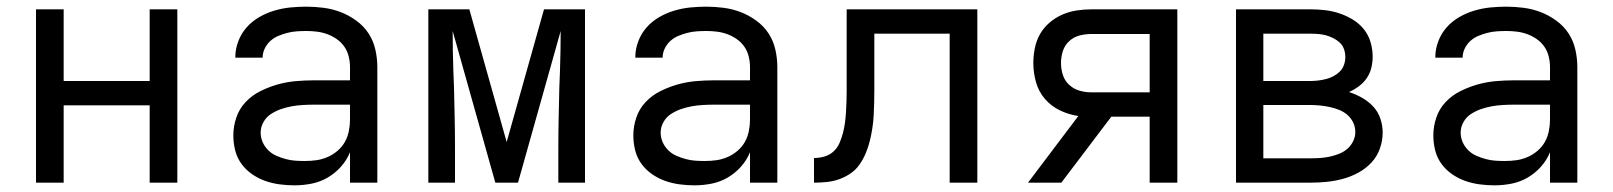

<svg xmlns="http://www.w3.org/2000/svg" viewBox="-20 -548 4840 576"><path d="M88 0V-520H171V-305H429V-520H512V0H429V-232H171V0Z M863 8Q841 8 818.5 5Q796 2 775 -5.5Q754 -13 735.5 -26Q717 -39 704 -57Q691 -75 685.5 -97Q680 -119 680 -142Q680 -169 689 -195.5Q698 -222 717 -242Q736 -262 761 -274.5Q786 -287 812.5 -294.5Q839 -302 866.5 -304.5Q894 -307 921 -307H1030V-347Q1030 -363 1026 -379Q1022 -395 1013 -408Q1004 -421 990.5 -430.5Q977 -440 962 -445.5Q947 -451 931 -453Q915 -455 899 -455Q885 -455 870.5 -454Q856 -453 842.5 -449.5Q829 -446 815.5 -440.5Q802 -435 791.5 -425.5Q781 -416 774.5 -403Q768 -390 768 -376V-375H686V-377Q686 -401 695 -424.5Q704 -448 720 -466Q736 -484 757.5 -496.5Q779 -509 802.5 -516Q826 -523 850 -525.5Q874 -528 899 -528Q925 -528 951.5 -524.5Q978 -521 1002.5 -511.5Q1027 -502 1049 -486Q1071 -470 1085.5 -448Q1100 -426 1106 -399.5Q1112 -373 1112 -347V0H1030V-91Q1020 -67 1002.5 -47.5Q985 -28 962.5 -15Q940 -2 914.5 3Q889 8 863 8ZM895 -65Q913 -65 930 -67.5Q947 -70 963 -77Q979 -84 992.5 -95.5Q1006 -107 1014.5 -122Q1023 -137 1026.5 -154.5Q1030 -172 1030 -189V-234H921Q905 -234 888 -233Q871 -232 854.5 -229Q838 -226 822.5 -220.5Q807 -215 793 -206Q779 -197 770.5 -182Q762 -167 762 -150Q762 -135 768 -121.5Q774 -108 784.5 -97.5Q795 -87 808.5 -81Q822 -75 836.5 -71Q851 -67 865.5 -66Q880 -65 895 -65Z M1265 0V-520H1388L1500 -122L1612 -520H1735V0H1655V-104Q1655 -150 1656 -195.5Q1657 -241 1658 -286L1660 -338Q1661 -367 1661.5 -396.5Q1662 -426 1662 -455L1534 0H1466L1338 -455Q1338 -426 1338.5 -396.5Q1339 -367 1340 -338L1342 -286Q1343 -241 1344 -195.5Q1345 -150 1345 -104V0Z M2063 8Q2041 8 2018.5 5Q1996 2 1975 -5.5Q1954 -13 1935.5 -26Q1917 -39 1904 -57Q1891 -75 1885.5 -97Q1880 -119 1880 -142Q1880 -169 1889 -195.5Q1898 -222 1917 -242Q1936 -262 1961 -274.5Q1986 -287 2012.5 -294.5Q2039 -302 2066.5 -304.5Q2094 -307 2121 -307H2230V-347Q2230 -363 2226 -379Q2222 -395 2213 -408Q2204 -421 2190.5 -430.5Q2177 -440 2162 -445.5Q2147 -451 2131 -453Q2115 -455 2099 -455Q2085 -455 2070.5 -454Q2056 -453 2042.5 -449.5Q2029 -446 2015.5 -440.5Q2002 -435 1991.5 -425.5Q1981 -416 1974.5 -403Q1968 -390 1968 -376V-375H1886V-377Q1886 -401 1895 -424.5Q1904 -448 1920 -466Q1936 -484 1957.5 -496.5Q1979 -509 2002.5 -516Q2026 -523 2050 -525.5Q2074 -528 2099 -528Q2125 -528 2151.5 -524.5Q2178 -521 2202.5 -511.5Q2227 -502 2249 -486Q2271 -470 2285.5 -448Q2300 -426 2306 -399.5Q2312 -373 2312 -347V0H2230V-91Q2220 -67 2202.5 -47.5Q2185 -28 2162.5 -15Q2140 -2 2114.5 3Q2089 8 2063 8ZM2095 -65Q2113 -65 2130 -67.5Q2147 -70 2163 -77Q2179 -84 2192.5 -95.5Q2206 -107 2214.5 -122Q2223 -137 2226.5 -154.5Q2230 -172 2230 -189V-234H2121Q2105 -234 2088 -233Q2071 -232 2054.5 -229Q2038 -226 2022.5 -220.5Q2007 -215 1993 -206Q1979 -197 1970.5 -182Q1962 -167 1962 -150Q1962 -135 1968 -121.5Q1974 -108 1984.5 -97.5Q1995 -87 2008.5 -81Q2022 -75 2036.5 -71Q2051 -67 2065.5 -66Q2080 -65 2095 -65Z M2422 0V-74Q2438 -74 2453.5 -78.5Q2469 -83 2480.5 -93.5Q2492 -104 2498.5 -119Q2505 -134 2509 -149.5Q2513 -165 2515 -180.5Q2517 -196 2518 -212Q2519 -228 2519.5 -244Q2520 -260 2520 -276V-520H2912V0H2829V-447H2603V-278Q2603 -259 2602.5 -240Q2602 -221 2601 -201.5Q2600 -182 2597 -163Q2594 -144 2589.5 -125.5Q2585 -107 2577.5 -89Q2570 -71 2559 -55Q2548 -39 2532 -28Q2516 -17 2498 -10.5Q2480 -4 2460.5 -2Q2441 0 2422 0Z M3164 0H3064L3215 -200Q3187 -204 3160.5 -216.5Q3134 -229 3115 -251Q3096 -273 3088 -301.5Q3080 -330 3080 -359Q3080 -381 3084.5 -403.5Q3089 -426 3100 -445.5Q3111 -465 3128.5 -480Q3146 -495 3166.5 -504Q3187 -513 3209.5 -516.5Q3232 -520 3254 -520H3512V0H3429V-198H3314ZM3254 -271H3429V-446H3254Q3236 -446 3218.5 -441.5Q3201 -437 3187.5 -424.5Q3174 -412 3168.5 -394.5Q3163 -377 3163 -359Q3163 -341 3168.5 -323.5Q3174 -306 3187.5 -293.5Q3201 -281 3218.5 -276Q3236 -271 3254 -271Z M3688 0V-520H3911Q3933 -520 3955 -517.5Q3977 -515 3998 -508Q4019 -501 4038 -489.5Q4057 -478 4071 -461Q4085 -444 4091.5 -422Q4098 -400 4098 -378Q4098 -361 4094 -344.5Q4090 -328 4080.5 -314Q4071 -300 4057 -289.5Q4043 -279 4027 -272Q4048 -265 4066.5 -254.5Q4085 -244 4099.5 -228.5Q4114 -213 4121 -192.5Q4128 -172 4128 -150Q4128 -126 4119.5 -102Q4111 -78 4094 -60Q4077 -42 4055 -30Q4033 -18 4009 -11.5Q3985 -5 3960.5 -2.5Q3936 0 3911 0ZM3770 -305H3911Q3923 -305 3935 -306.5Q3947 -308 3958.5 -311Q3970 -314 3980.5 -319.5Q3991 -325 3999.5 -333.5Q4008 -342 4012 -353.5Q4016 -365 4016 -377Q4016 -389 4012 -400.5Q4008 -412 3999.5 -420Q3991 -428 3980 -433.5Q3969 -439 3958 -442Q3947 -445 3935 -446Q3923 -447 3911 -447H3770ZM3770 -73H3911Q3925 -73 3940 -74Q3955 -75 3969 -78Q3983 -81 3997 -86.5Q4011 -92 4022 -101.5Q4033 -111 4039.5 -124.5Q4046 -138 4046 -152Q4046 -167 4039.5 -180.5Q4033 -194 4022 -203.5Q4011 -213 3997 -218.5Q3983 -224 3969 -227Q3955 -230 3940.5 -231.5Q3926 -233 3911 -233H3770Z M4463 8Q4441 8 4418.5 5Q4396 2 4375 -5.5Q4354 -13 4335.5 -26Q4317 -39 4304 -57Q4291 -75 4285.5 -97Q4280 -119 4280 -142Q4280 -169 4289 -195.5Q4298 -222 4317 -242Q4336 -262 4361 -274.5Q4386 -287 4412.5 -294.5Q4439 -302 4466.5 -304.5Q4494 -307 4521 -307H4630V-347Q4630 -363 4626 -379Q4622 -395 4613 -408Q4604 -421 4590.5 -430.5Q4577 -440 4562 -445.5Q4547 -451 4531 -453Q4515 -455 4499 -455Q4485 -455 4470.5 -454Q4456 -453 4442.5 -449.5Q4429 -446 4415.5 -440.5Q4402 -435 4391.5 -425.5Q4381 -416 4374.5 -403Q4368 -390 4368 -376V-375H4286V-377Q4286 -401 4295 -424.5Q4304 -448 4320 -466Q4336 -484 4357.5 -496.5Q4379 -509 4402.5 -516Q4426 -523 4450 -525.5Q4474 -528 4499 -528Q4525 -528 4551.5 -524.5Q4578 -521 4602.5 -511.5Q4627 -502 4649 -486Q4671 -470 4685.5 -448Q4700 -426 4706 -399.5Q4712 -373 4712 -347V0H4630V-91Q4620 -67 4602.5 -47.5Q4585 -28 4562.5 -15Q4540 -2 4514.5 3Q4489 8 4463 8ZM4495 -65Q4513 -65 4530 -67.5Q4547 -70 4563 -77Q4579 -84 4592.5 -95.5Q4606 -107 4614.5 -122Q4623 -137 4626.5 -154.5Q4630 -172 4630 -189V-234H4521Q4505 -234 4488 -233Q4471 -232 4454.5 -229Q4438 -226 4422.5 -220.5Q4407 -215 4393 -206Q4379 -197 4370.5 -182Q4362 -167 4362 -150Q4362 -135 4368 -121.5Q4374 -108 4384.5 -97.5Q4395 -87 4408.5 -81Q4422 -75 4436.5 -71Q4451 -67 4465.5 -66Q4480 -65 4495 -65Z"/></svg>

Font: Iosevka Extended
Style: Regular
Weight: 400
Width: 7
Monospace: yes
Designer: Belleve Invis
Foundry: Belleve Invis
Version: Version 32.5.0; ttfautohint (v1.8.4)